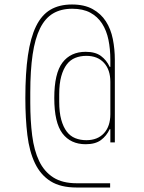

<svg xmlns="http://www.w3.org/2000/svg" viewBox="-20 -730 640 856"><path d="M471 106H322Q250 106 205.5 78Q161 50 136 -2Q111 -54 102 -128Q93 -202 93 -293Q93 -404 104.5 -483Q116 -562 140.5 -612.5Q165 -663 204.5 -686.5Q244 -710 301 -710Q356 -710 393 -689.5Q430 -669 452 -635Q474 -601 483 -556Q492 -511 492 -463V-95H472V-154H469Q455 -124 430 -105.5Q405 -87 362 -87Q295 -87 258.5 -135Q222 -183 222 -293Q222 -403 258.5 -451Q295 -499 362 -499Q405 -499 430 -480.5Q455 -462 469 -432H472V-463Q472 -511 463.5 -552.5Q455 -594 435 -625Q415 -656 382.5 -673.5Q350 -691 302 -691Q252 -691 216.5 -670Q181 -649 158.5 -603.5Q136 -558 125.5 -487Q115 -416 115 -317V-272Q115 -192 123.5 -125.5Q132 -59 154.5 -12Q177 35 217.5 61Q258 87 322 87H471ZM365 -105Q415 -105 443.5 -136Q472 -167 472 -221V-365Q472 -419 443.5 -450Q415 -481 365 -481Q338 -481 315.5 -472Q293 -463 277.5 -442.5Q262 -422 253 -389.5Q244 -357 244 -309V-277Q244 -229 253 -196.5Q262 -164 277.5 -143.5Q293 -123 315.5 -114Q338 -105 365 -105Z"/></svg>

Font: IBM Plex Mono Thin
Style: Regular
Weight: 100
Monospace: yes
Designer: Mike Abbink, Paul van der Laan, Pieter van Rosmalen
Foundry: Bold Monday
Version: Version 2.3